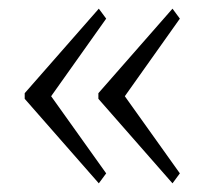

<svg xmlns="http://www.w3.org/2000/svg" viewBox="-20 -484 475 443"><path d="M37 -256V-269L208 -464L225 -441L98 -262L225 -84L208 -61ZM207 -256V-269L378 -464L395 -441L268 -262L395 -84L378 -61Z"/></svg>

Font: Taviraj ExtraLight
Style: Regular
Weight: 275
Designer: Katatrad Team
Foundry: CadsonDemak
Version: Version 1.001